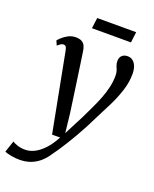

<svg xmlns="http://www.w3.org/2000/svg" viewBox="-218 -817 937 1165"><g transform="rotate(20 251.0 -235.0)"><path d="M90.5 -468.5Q87 -487.5 81.2 -493.8Q75.5 -500 67.5 -500Q58.5 -500 50 -495Q41.5 -490 29.5 -479L16.5 -508Q20.5 -514 35.8 -528.2Q51 -542.5 73.2 -554.5Q95.5 -566.5 121.5 -566.5Q146 -566.5 160.2 -558.5Q174.5 -550.5 181.8 -535.5Q189 -520.5 191.5 -499.5Q198.5 -452.5 205.2 -405.5Q212 -358.5 218.8 -311.2Q225.5 -264 232.2 -217Q239 -170 245.5 -123L259.5 2L326.5 -128Q345.5 -167.5 363.5 -205.5Q381.5 -243.5 395.8 -280.5Q410 -317.5 418.5 -354.8Q427 -392 427 -430Q427 -450 422 -463.2Q417 -476.5 412 -488.5Q407 -500.5 407 -517Q407 -540.5 420.5 -553.2Q434 -566 456 -566Q477 -566 491.2 -554.2Q505.5 -542.5 513 -522Q520.5 -501.5 520.5 -474.5Q520.5 -420 502.5 -365Q484.5 -310 458.8 -258Q433 -206 409 -160Q389.5 -119.5 369.5 -81.5Q349.5 -43.5 329.8 -9.5Q310 24.5 292 53.5Q274 82.5 258.5 105.8Q243 129 231 145Q212 175 186.8 198.5Q161.5 222 128.2 235.5Q95 249 51.5 249Q27.5 249 -1.2 244Q-30 239 -43.5 231.5L-18.5 157.5Q-10 164 12.2 172Q34.5 180 66 180Q93 180 122.2 166Q151.5 152 181.8 120.8Q212 89.5 239.5 38H187.5ZM203 -720.5H454.5L446 -651.5H194Z"/></g></svg>

Font: Merriweather Light 18pt
Style: Italic
Weight: 400
Italic angle: -7.8°
Version: Version 2.101